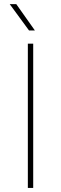

<svg xmlns="http://www.w3.org/2000/svg" viewBox="-20 -926 301 946"><path d="M117.2 -710.9V0H143.6V-710.9ZM27.8 -905.8 123 -775.9H151.9L60.1 -905.8Z"/></svg>

Font: Vazirmatn Thin
Style: Regular
Weight: 100
Designer: Saber Rastikerdar
Foundry: Saber Rastikerdar
Version: Version 33.003